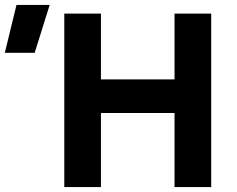

<svg xmlns="http://www.w3.org/2000/svg" viewBox="-174 -755 958 775"><path d="M85.5 0V-700H233.5V-434.5H530.5V-700H678.5V0H530.5V-299H233.5V0ZM-154.5 -542 -107.5 -735H26.5L-34 -542Z"/></svg>

Font: Geologica Roman SemiBold
Style: Regular
Weight: 600
Designer: Sindre Bremnes, Frode Helland
Foundry: Monokrom Skriftforlag AS
Version: Version 1.010;gftools[0.9.28]